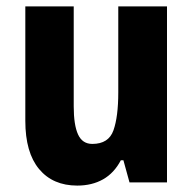

<svg xmlns="http://www.w3.org/2000/svg" viewBox="-20 -569 601 599"><path d="M501 -549V0H384L365 -69H357Q336 -29 301.5 -9.5Q267 10 221 10Q145 10 102 -41.5Q59 -93 59 -192V-549H210V-237Q210 -179 223.5 -149.5Q237 -120 268 -120Q319 -120 334 -162.5Q349 -205 349 -281V-549Z"/></svg>

Font: Noto Sans Kannada Condensed ExtraBold
Style: Regular
Weight: 800
Width: 3
Designer: Jelle Bosma - Monotype Design Team
Foundry: Monotype Imaging Inc.
Version: Version 2.005; ttfautohint (v1.8.4.7-5d5b)